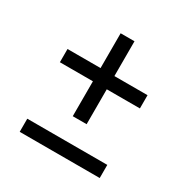

<svg xmlns="http://www.w3.org/2000/svg" viewBox="-134 -682 778 798"><g transform="rotate(30 255.0 -283.0)"><path d="M222 -167V-334.5H63.5V-398H222V-565H288.5V-398H447.5V-334.5H288.5V-167ZM63.5 -0.5V-63.5H447.5V-0.5Z"/></g></svg>

Font: Encode Sans Condensed
Style: Regular
Weight: 400
Width: 3
Designer: Multiple Designers
Foundry: Impallari Type
Version: Version 2.000